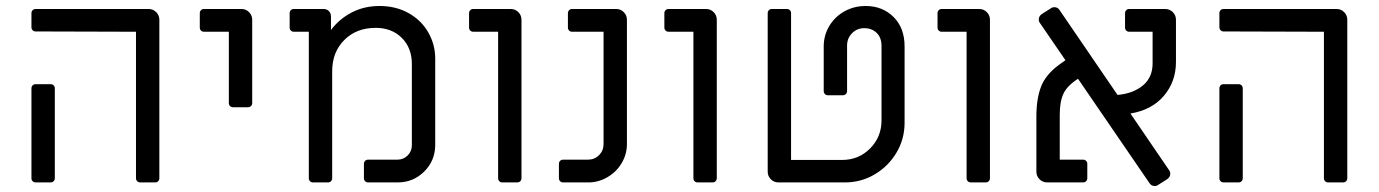

<svg xmlns="http://www.w3.org/2000/svg" viewBox="-20 -609 4603 641"><path d="M434 -14V-503L99 -504Q93 -504 89 -508Q85 -512 85 -518V-565Q85 -571 89 -575Q93 -579 99 -579H476Q491 -579 501.5 -568.5Q512 -558 512 -543V-14Q512 -8 508 -4Q504 0 498 0H448Q442 0 438 -4Q434 -8 434 -14ZM85 -14V-314Q85 -320 89 -324Q93 -328 99 -328H149Q155 -328 159 -324Q163 -320 163 -314V-14Q163 -8 159 -4Q155 0 149 0H99Q93 0 89 -4Q85 -8 85 -14Z M744 -265V-503H661Q655 -503 651 -507Q647 -511 647 -517V-565Q647 -571 651 -575Q655 -579 661 -579H786Q801 -579 811.5 -568.5Q822 -558 822 -543V-265Q822 -259 818 -255Q814 -251 808 -251H758Q752 -251 748 -255Q744 -259 744 -265Z M1011 -14V-503H961Q955 -503 951 -507Q947 -511 947 -517V-565Q947 -571 951 -575Q955 -579 961 -579H1060Q1071 -579 1078 -572Q1085 -565 1085 -554V-509Q1113 -546 1154.5 -567.5Q1196 -589 1247 -589Q1302 -589 1344.5 -565Q1387 -541 1410 -500.5Q1433 -460 1433 -414V-123Q1432 -71 1395.5 -35.5Q1359 0 1308 0H1209Q1203 0 1199 -4Q1195 -8 1195 -14V-62Q1195 -68 1199 -72Q1203 -76 1209 -76H1307Q1327 -76 1341 -90Q1355 -104 1355 -124V-395Q1355 -449 1321.5 -482.5Q1288 -516 1234 -516Q1170 -516 1129.5 -475.5Q1089 -435 1089 -371V-14Q1089 -8 1085 -4Q1081 0 1075 0H1025Q1019 0 1015 -4Q1011 -8 1011 -14Z M1643 -14V-503H1560Q1554 -503 1550 -507Q1546 -511 1546 -517V-565Q1546 -571 1550 -575Q1554 -579 1560 -579H1685Q1700 -579 1710.5 -568.5Q1721 -558 1721 -543V-14Q1721 -8 1717 -4Q1713 0 1707 0H1657Q1651 0 1647 -4Q1643 -8 1643 -14Z M1846 -14V-62Q1846 -68 1850 -72Q1854 -76 1860 -76H1943Q1965 -76 1980 -91Q1995 -106 1995 -128V-503H1890Q1884 -503 1880 -507Q1876 -511 1876 -517V-565Q1876 -571 1880 -575Q1884 -579 1890 -579H2037Q2052 -579 2062.5 -568.5Q2073 -558 2073 -543V-128Q2073 -94 2055.5 -64.5Q2038 -35 2008 -17.5Q1978 0 1945 0H1860Q1854 0 1850 -4Q1846 -8 1846 -14Z M2295 -14V-503H2212Q2206 -503 2202 -507Q2198 -511 2198 -517V-565Q2198 -571 2202 -575Q2206 -579 2212 -579H2337Q2352 -579 2362.5 -568.5Q2373 -558 2373 -543V-14Q2373 -8 2369 -4Q2365 0 2359 0H2309Q2303 0 2299 -4Q2295 -8 2295 -14Z M2543 -36V-565Q2543 -571 2547 -575Q2551 -579 2557 -579H2607Q2613 -579 2617 -575Q2621 -571 2621 -565V-75H2791Q2847 -75 2885 -113.5Q2923 -152 2923 -207V-455Q2923 -484 2906.5 -499.5Q2890 -515 2866 -515Q2841 -515 2824.5 -498Q2808 -481 2808 -457V-305Q2808 -299 2804 -295Q2800 -291 2794 -291H2744Q2738 -291 2734 -295Q2730 -299 2730 -305V-454Q2730 -491 2748.5 -522Q2767 -553 2799 -571Q2831 -589 2870 -589Q2926 -589 2963 -552.5Q3000 -516 3000 -454V-199Q3000 -145 2973 -99.5Q2946 -54 2900.5 -27Q2855 0 2801 0H2579Q2564 0 2553.5 -10.5Q2543 -21 2543 -36Z M3207 -14V-503H3124Q3118 -503 3114 -507Q3110 -511 3110 -517V-565Q3110 -571 3114 -575Q3118 -579 3124 -579H3249Q3264 -579 3274.5 -568.5Q3285 -558 3285 -543V-14Q3285 -8 3281 -4Q3277 0 3271 0H3221Q3215 0 3211 -4Q3207 -8 3207 -14Z M3818 3 3579 -346Q3543 -323 3530.5 -296.5Q3518 -270 3518 -226V-76H3596Q3602 -76 3606 -72Q3610 -68 3610 -62V-14Q3610 -8 3606 -4Q3602 0 3596 0H3476Q3461 0 3450.5 -10.5Q3440 -21 3440 -36V-220Q3440 -279 3455.5 -319.5Q3471 -360 3516 -393L3537 -408L3452 -532Q3448 -537 3448 -544Q3448 -555 3458 -562L3488 -581Q3493 -585 3500 -585Q3511 -585 3517 -576L3711 -292Q3764 -297 3796 -324Q3828 -351 3828 -397V-503H3750Q3744 -503 3740 -507Q3736 -511 3736 -517V-565Q3736 -571 3740 -575Q3744 -579 3750 -579H3870Q3885 -579 3895.5 -568.5Q3906 -558 3906 -543V-402Q3906 -337 3866 -289.5Q3826 -242 3754 -230L3883 -41Q3887 -36 3887 -29Q3887 -18 3877 -11L3847 8Q3842 12 3835 12Q3824 12 3818 3Z M4400 -14V-503L4065 -504Q4059 -504 4055 -508Q4051 -512 4051 -518V-565Q4051 -571 4055 -575Q4059 -579 4065 -579H4442Q4457 -579 4467.5 -568.5Q4478 -558 4478 -543V-14Q4478 -8 4474 -4Q4470 0 4464 0H4414Q4408 0 4404 -4Q4400 -8 4400 -14ZM4051 -14V-314Q4051 -320 4055 -324Q4059 -328 4065 -328H4115Q4121 -328 4125 -324Q4129 -320 4129 -314V-14Q4129 -8 4125 -4Q4121 0 4115 0H4065Q4059 0 4055 -4Q4051 -8 4051 -14Z"/></svg>

Font: Miriam Libre
Style: Regular
Weight: 400
Designer: Michal Sahar
Foundry: Hagilda
Version: Version 1.001